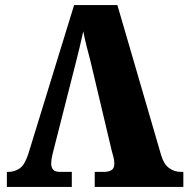

<svg xmlns="http://www.w3.org/2000/svg" viewBox="-20 -734 740 754"><path d="M336 -491Q329 -519 321 -549Q313 -579 307 -611Q300 -579 293 -549.5Q286 -520 279 -493L194 -159Q191 -147 186 -127Q181 -107 181 -92Q181 -77 188.5 -68Q196 -59 216 -59H262V0H7V-59H13Q37 -59 57 -72.5Q77 -86 91 -129L271 -714H441L613 -124Q623 -90 643.5 -74.5Q664 -59 690 -59H700V0H352V-59H390Q405 -59 417 -65.5Q429 -72 429 -91Q429 -105 425 -119.5Q421 -134 419 -141Z"/></svg>

Font: Noto Serif SemiCondensed Black
Style: Regular
Weight: 900
Width: 4
Designer: Monotype Design Team
Foundry: Monotype Imaging Inc.
Version: Version 2.014; ttfautohint (v1.8.4.7-5d5b)